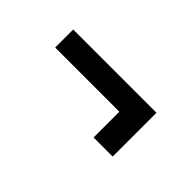

<svg xmlns="http://www.w3.org/2000/svg" viewBox="-9 -602 684 684"><g transform="rotate(45 333.5 -259.5)"><path d="M431.2 -148.9V-278.8H107.9V-369.6H527.3V-148.9Z"/></g></svg>

Font: Inter Medium
Style: Regular
Weight: 500
Designer: Rasmus Andersson
Foundry: rsms
Version: Version 4.001;git-9221beed3